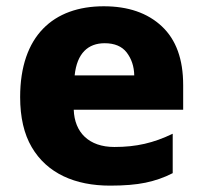

<svg xmlns="http://www.w3.org/2000/svg" viewBox="-20 -579 643 609"><path d="M309.1 -559.1C149.4 -559.1 43.9 -465.3 43.9 -271C43.9 -207 56.2 -153.8 80.6 -112.3C129.4 -28.8 218.3 9.8 329.1 9.8C373.5 9.8 411.1 6.8 441.4 0.5C471.7 -5.9 500.5 -15.6 527.8 -29.8V-154.8C466.8 -125.5 412.6 -112.8 342.8 -112.8C262.2 -112.8 216.3 -158.7 213.9 -231H561V-309.1C561 -391.1 538.6 -453.1 493.2 -495.6C447.8 -538.1 386.2 -559.1 309.1 -559.1ZM312 -441.9C343.3 -441.9 366.7 -432.1 381.8 -412.6C397 -392.6 405.3 -368.7 405.8 -339.8H216.8C224.1 -410.6 259.8 -441.9 312 -441.9Z"/></svg>

Font: Noto Reveo Sans
Style: Regular
Weight: 800
Designer: Monotype Design Team
Foundry: Monotype Imaging Inc.
Version: Version 2.007